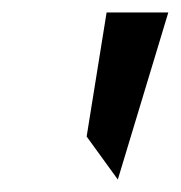

<svg xmlns="http://www.w3.org/2000/svg" viewBox="-20 -770 290 308"><path d="M119 -551 169 -482 250 -750H151Z"/></svg>

Font: Asimov Pro
Style: BdObl
Weight: 700
Designer: Google
Version: Version 2.000980; 2014